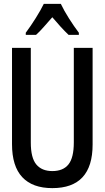

<svg xmlns="http://www.w3.org/2000/svg" viewBox="-20 -961 540 991"><path d="M250 10Q148 10 95 -46.5Q42 -103 42 -217V-714H139V-225Q139 -146 167.5 -112Q196 -78 250 -78Q306 -78 333.5 -112.5Q361 -147 361 -226V-714H458V-215Q458 10 250 10ZM113 -792Q139 -827 165 -868.5Q191 -910 206 -941H294Q310 -907 336 -866Q362 -825 387 -792V-781H334Q314 -800 293 -823Q272 -846 250 -872Q227 -846 205.5 -821.5Q184 -797 166 -781H113Z"/></svg>

Font: Noto Sans Mono ExtraCondensed Medium
Style: Regular
Weight: 500
Width: 2
Designer: Monotype Design Team
Foundry: Monotype Imaging Inc.
Version: Version 2.014